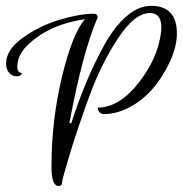

<svg xmlns="http://www.w3.org/2000/svg" viewBox="-22 -638 612 643"><path d="M518.4 -545.6Q518.4 -594.4 480 -594.4Q428.8 -594.4 372.4 -508.4Q316 -422.4 276.8 -314.8Q237.6 -207.2 211.6 -121.6Q185.6 -36 185.6 -25.6Q185.6 -15.2 174.4 -15.2Q150.4 -15.2 150.4 -79.2Q150.4 -233.6 185.2 -379.2Q220 -524.8 262.4 -573.6Q148 -557.6 76.8 -492.8Q36 -456.8 36 -414.4Q36 -393.6 52 -393.6Q48.8 -382.4 34.4 -382.4Q20 -382.4 9.2 -393.6Q-1.6 -404.8 -1.6 -424.8Q-1.6 -472 55.6 -512.4Q112.8 -552.8 179.2 -572.4Q245.6 -592 292 -592Q304.8 -592 304.8 -579.2Q254.4 -462.4 210.4 -225.6H216.8Q264 -372.8 326.4 -485.6Q360 -547.2 400.8 -582.8Q441.6 -618.4 484 -618.4Q570.4 -618.4 570.4 -525.6Q570.4 -469.6 531.2 -400.8Q481.6 -312.8 406.4 -276Q366.4 -256 326.4 -256Q316.8 -256 311.6 -261.6Q306.4 -267.2 304.8 -277.6Q380 -277.6 447.2 -367.2Q502.4 -440 515.2 -516Q518.4 -532 518.4 -545.6Z"/></svg>

Font: Euphoria Script
Style: Regular
Weight: 400
Designer: Sabrina Mariela Lopez
Foundry: Sabrina Mariela Lopez
Version: Version 1.002